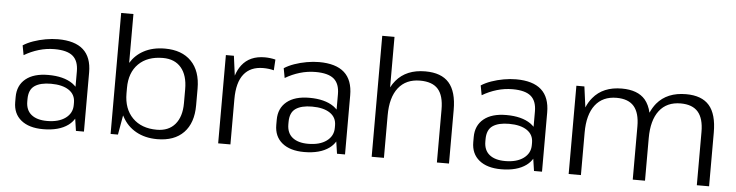

<svg xmlns="http://www.w3.org/2000/svg" viewBox="-46 -952 4485 1170"><g transform="rotate(5 2196.5 -366.5)"><path d="M241 7Q155 7 106.5 -32.5Q58 -72 58 -143V-174Q58 -245 107 -285Q156 -325 245 -325Q339 -325 394 -287Q406 -278 416 -268V-362Q416 -426 381 -455.5Q346 -485 269 -485Q220 -485 173 -471Q126 -457 84 -432L73 -491Q99 -508 134.5 -520.5Q170 -533 209.5 -540Q249 -547 285 -547Q388 -547 439.5 -501Q491 -455 491 -362V0H442L431 -74Q417 -51 394 -34Q338 7 241 7ZM261 -45Q332 -45 373.5 -75.5Q415 -106 415 -156V-171Q415 -220 375.5 -246.5Q336 -273 266 -273Q201 -273 166 -249Q131 -225 131 -167V-153Q131 -100 165 -72.5Q199 -45 261 -45Z M939 7Q865 7 809.5 -24Q754 -55 724 -112Q722 -115 720 -119L699 0H654V-740H729V-441Q759 -490 809 -517Q864 -547 939 -547Q1043 -547 1100.5 -488Q1158 -429 1158 -321V-219Q1158 -111 1101 -52Q1044 7 939 7ZM932 -50Q1004 -50 1043.5 -96.5Q1083 -143 1083 -226V-311Q1083 -396 1043.5 -442.5Q1004 -489 932 -489Q837 -489 783 -435.5Q729 -382 729 -288V-255Q729 -160 783.5 -105Q838 -50 932 -50Z M1312 -540H1361L1377 -420Q1389 -458 1410 -485Q1458 -547 1550 -547Q1566 -547 1582.5 -545Q1599 -543 1615 -539L1611 -473Q1581 -481 1546 -481Q1468 -481 1427.5 -430Q1387 -379 1387 -277V0H1312Z M1838 7Q1752 7 1703.5 -32.5Q1655 -72 1655 -143V-174Q1655 -245 1704 -285Q1753 -325 1842 -325Q1936 -325 1991 -287Q2003 -278 2013 -268V-362Q2013 -426 1978 -455.5Q1943 -485 1866 -485Q1817 -485 1770 -471Q1723 -457 1681 -432L1670 -491Q1696 -508 1731.5 -520.5Q1767 -533 1806.5 -540Q1846 -547 1882 -547Q1985 -547 2036.5 -501Q2088 -455 2088 -362V0H2039L2028 -74Q2014 -51 1991 -34Q1935 7 1838 7ZM1858 -45Q1929 -45 1970.5 -75.5Q2012 -106 2012 -156V-171Q2012 -220 1972.5 -246.5Q1933 -273 1863 -273Q1798 -273 1763 -249Q1728 -225 1728 -167V-153Q1728 -100 1762 -72.5Q1796 -45 1858 -45Z M2650 -324Q2650 -409 2615 -448.5Q2580 -488 2505 -488Q2419 -488 2372.5 -429Q2326 -370 2326 -260V0H2251V-740H2326V-431Q2338 -454 2354 -473Q2416 -547 2532 -547Q2630 -547 2677 -493.5Q2724 -440 2724 -328V0H2650Z M3043 7Q2957 7 2908.5 -32.5Q2860 -72 2860 -143V-174Q2860 -245 2909 -285Q2958 -325 3047 -325Q3141 -325 3196 -287Q3208 -278 3218 -268V-362Q3218 -426 3183 -455.5Q3148 -485 3071 -485Q3022 -485 2975 -471Q2928 -457 2886 -432L2875 -491Q2901 -508 2936.5 -520.5Q2972 -533 3011.5 -540Q3051 -547 3087 -547Q3190 -547 3241.5 -501Q3293 -455 3293 -362V0H3244L3233 -74Q3219 -51 3196 -34Q3140 7 3043 7ZM3063 -45Q3134 -45 3175.5 -75.5Q3217 -106 3217 -156V-171Q3217 -220 3177.5 -246.5Q3138 -273 3068 -273Q3003 -273 2968 -249Q2933 -225 2933 -167V-153Q2933 -100 2967 -72.5Q3001 -45 3063 -45Z M4240 -326Q4240 -408 4205.5 -448Q4171 -488 4099 -488Q4014 -488 3968.5 -429Q3923 -370 3923 -260V0H3848V-326Q3848 -408 3813.5 -448Q3779 -488 3707 -488Q3622 -488 3576.5 -429Q3531 -370 3531 -260V0H3456V-540H3505L3522 -413Q3536 -447 3558 -473Q3619 -547 3734 -547Q3831 -547 3877 -494Q3903 -463 3914 -415Q3928 -447 3949 -473Q4011 -547 4127 -547Q4223 -547 4269 -494Q4315 -441 4315 -329V0H4240Z"/></g></svg>

Font: Pathway Extreme 8pt Thin 12pt Light
Style: Regular
Weight: 300
Version: Version 1.001;gftools[0.9.26]